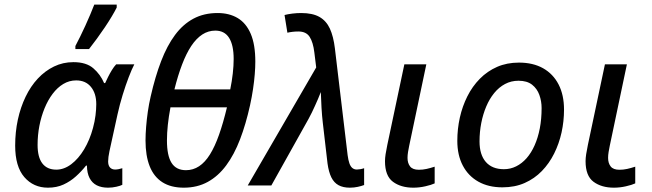

<svg xmlns="http://www.w3.org/2000/svg" viewBox="-20 -824 2895 853"><path d="M192.9 9.8Q128.9 9.8 88.1 -37.1Q47.4 -84 47.4 -177.2Q47.4 -237.3 59.3 -292.5Q71.3 -347.7 93.8 -394.3Q116.2 -440.9 148.2 -475.1Q180.2 -509.3 220 -528.6Q259.8 -547.9 306.2 -547.9Q363.3 -547.9 394.8 -520.5Q426.3 -493.2 442.4 -455.1H447.3Q452.6 -466.8 460.2 -482.2Q467.8 -497.6 477.1 -512.7Q486.3 -527.8 496.1 -538.1H576.7Q565.4 -516.6 551.8 -481Q538.1 -445.3 524.9 -402.3Q511.7 -359.4 502 -315.4L466.3 -152.3Q463.4 -139.2 461.9 -127.2Q460.4 -115.2 460.4 -106.9Q460.4 -88.9 468.8 -79.8Q477.1 -70.8 491.7 -70.8Q498.5 -70.8 507.3 -72.5Q516.1 -74.2 523.4 -76.7V-2.9Q515.1 1.5 497.1 5.6Q479 9.8 460 9.8Q430.7 9.8 409.9 -0.7Q389.2 -11.2 377.9 -33Q366.7 -54.7 366.2 -88.4H362.3Q341.8 -62.5 317.1 -40.3Q292.5 -18.1 262.2 -4.2Q231.9 9.8 192.9 9.8ZM230 -70.3Q264.6 -70.3 296.6 -94.5Q328.6 -118.7 353.8 -160.6Q378.9 -202.6 393.1 -255.4Q400.9 -283.7 404.3 -311.3Q407.7 -338.9 407.7 -361.3Q407.7 -409.2 384 -438Q360.4 -466.8 318.4 -466.8Q287.6 -466.8 261.2 -450.9Q234.9 -435.1 213.9 -407.2Q192.9 -379.4 178 -343Q163.1 -306.6 155 -265.1Q147 -223.6 147 -180.2Q147 -125.5 168.2 -97.9Q189.5 -70.3 230 -70.3ZM314.9 -606V-619.6Q324.7 -638.2 336.2 -661.4Q347.7 -684.6 359.1 -709.7Q370.6 -734.9 380.9 -759.3Q391.1 -783.7 398.9 -803.7H498.5V-790.5Q490.2 -773.9 476.6 -751Q462.9 -728 445.8 -702.6Q428.7 -677.2 410.4 -652.1Q392.1 -627 375.5 -606Z M796.4 9.8Q739.3 9.8 701.4 -14.4Q663.6 -38.6 645 -85.4Q626.5 -132.3 626.5 -199.7Q626.5 -228 629.2 -260.7Q631.8 -293.5 636.7 -327.6Q641.6 -361.8 649.4 -395.5Q669.4 -483.4 695.8 -552.2Q722.2 -621.1 757.6 -668.7Q793 -716.3 839.6 -741.2Q886.2 -766.1 946.8 -766.1Q998.5 -766.1 1036.1 -743.7Q1073.7 -721.2 1094 -673.6Q1114.3 -626 1114.3 -550.3Q1114.3 -524.9 1111.8 -494.1Q1109.4 -463.4 1104.2 -428.7Q1099.1 -394 1090.8 -356Q1072.3 -272.5 1046.4 -204.8Q1020.5 -137.2 985.1 -89.4Q949.7 -41.5 903.1 -15.9Q856.4 9.8 796.4 9.8ZM806.2 -67.9Q837.9 -67.9 864.5 -85.4Q891.1 -103 912.8 -137.9Q934.6 -172.9 953.1 -225.3Q971.7 -277.8 988.3 -347.2H737.3Q729.5 -305.7 725.6 -269Q721.7 -232.4 721.7 -199.7Q721.7 -132.8 742.2 -100.3Q762.7 -67.9 806.2 -67.9ZM754.9 -426.8H1002.9Q1010.3 -462.9 1014.2 -497.6Q1018.1 -532.2 1018.1 -562Q1018.1 -623.5 997.8 -655.8Q977.5 -688 936.5 -688Q905.3 -688 878.7 -670.7Q852.1 -653.3 829.8 -619.9Q807.6 -586.4 789.1 -537.8Q770.5 -489.3 754.9 -426.8Z M1534.2 9.8Q1504.4 9.8 1484.1 -1.2Q1463.9 -12.2 1452.1 -35.9Q1440.4 -59.6 1435.1 -97.7L1414.1 -278.8Q1410.6 -308.1 1408.4 -345.2Q1406.2 -382.3 1405.3 -415Q1399.4 -399.4 1392.8 -384.3Q1386.2 -369.1 1379.4 -354Q1372.6 -338.9 1365.5 -324.2Q1358.4 -309.6 1350.6 -295.4L1185.5 0H1080.6L1384.8 -524.4L1376.5 -591.3Q1371.1 -636.2 1355.7 -660.2Q1340.3 -684.1 1305.7 -684.1Q1292 -684.1 1279.5 -682.6Q1267.1 -681.2 1256.8 -678.7L1244.1 -757.3Q1259.3 -761.2 1279.1 -763.7Q1298.8 -766.1 1317.9 -766.1Q1368.7 -766.1 1399.2 -748.8Q1429.7 -731.4 1445.6 -696.8Q1461.4 -662.1 1467.8 -609.4L1524.4 -134.8Q1527.3 -112.8 1532.2 -98.6Q1537.1 -84.5 1545.4 -77.6Q1553.7 -70.8 1565.4 -70.8Q1571.8 -70.8 1580.3 -72.3Q1588.9 -73.7 1597.7 -76.7V-2Q1586.4 2.4 1569.6 6.1Q1552.7 9.8 1534.2 9.8Z M1816.4 9.8Q1761.2 9.8 1725.8 -16.4Q1690.4 -42.5 1690.4 -107.9Q1690.4 -121.6 1693.1 -139.2Q1695.8 -156.7 1700.7 -180.2L1776.4 -538.1H1874L1797.9 -176.3Q1794.9 -162.1 1792.7 -148.4Q1790.5 -134.8 1790.5 -122.6Q1790.5 -99.1 1802 -84.5Q1813.5 -69.8 1840.8 -69.8Q1858.4 -69.8 1875 -73.5Q1891.6 -77.1 1911.1 -83.5V-9.3Q1896.5 -2.4 1869.6 3.7Q1842.8 9.8 1816.4 9.8Z M2211.9 8.3Q2150.4 8.3 2105.5 -16.8Q2060.5 -42 2036.1 -88.4Q2011.7 -134.8 2011.7 -198.2Q2011.7 -251 2022.9 -301.5Q2034.2 -352.1 2056.4 -396.2Q2078.6 -440.4 2111.8 -474.1Q2145 -507.8 2188.5 -526.9Q2231.9 -545.9 2285.6 -545.9Q2348.1 -545.9 2392.8 -520.8Q2437.5 -495.6 2461.7 -448.7Q2485.8 -401.9 2485.8 -336.9Q2485.8 -285.6 2474.9 -235.8Q2463.9 -186 2441.9 -141.8Q2419.9 -97.7 2387.2 -64Q2354.5 -30.3 2310.8 -11Q2267.1 8.3 2211.9 8.3ZM2218.8 -72.3Q2247.6 -72.3 2273.2 -85Q2298.8 -97.7 2319.6 -121.3Q2340.3 -145 2355.2 -178.5Q2370.1 -211.9 2378.2 -253.7Q2386.2 -295.4 2386.2 -343.8Q2386.2 -374.5 2376.2 -402.3Q2366.2 -430.2 2343.8 -447.8Q2321.3 -465.3 2283.7 -465.3Q2251 -465.3 2223.9 -450.9Q2196.8 -436.5 2175.8 -410.9Q2154.8 -385.3 2140.4 -351.3Q2126 -317.4 2118.2 -277.8Q2110.4 -238.3 2110.4 -195.8Q2110.4 -136.7 2138.4 -104.5Q2166.5 -72.3 2218.8 -72.3Z M2707.5 9.8Q2652.3 9.8 2616.9 -16.4Q2581.5 -42.5 2581.5 -107.9Q2581.5 -121.6 2584.2 -139.2Q2586.9 -156.7 2591.8 -180.2L2667.5 -538.1H2765.1L2689 -176.3Q2686 -162.1 2683.8 -148.4Q2681.6 -134.8 2681.6 -122.6Q2681.6 -99.1 2693.1 -84.5Q2704.6 -69.8 2731.9 -69.8Q2749.5 -69.8 2766.1 -73.5Q2782.7 -77.1 2802.2 -83.5V-9.3Q2787.6 -2.4 2760.7 3.7Q2733.9 9.8 2707.5 9.8Z"/></svg>

Font: Open Sans Medium
Style: Italic
Weight: 500
Italic angle: -12°
Designer: Monotype Design Team
Foundry: Monotype Imaging Inc.
Version: Version 3.000